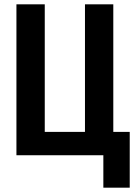

<svg xmlns="http://www.w3.org/2000/svg" viewBox="-20 -718 640 888"><path d="M458 0H56V-698H187V-108H373V-698H504V-108H580V150H458Z"/></svg>

Font: IBM Plex Mono SmBld
Style: Regular
Weight: 600
Monospace: yes
Designer: Mike Abbink, Paul van der Laan, Pieter van Rosmalen
Foundry: Bold Monday
Version: Version 2.3